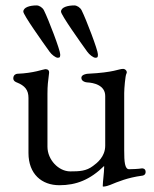

<svg xmlns="http://www.w3.org/2000/svg" viewBox="-20 -669 567 708"><path d="M302 -478C309 -468 324 -456 332 -456C341 -456 341 -460 341 -469C341 -484 298 -597 281 -631C276 -641 264 -649 254 -649C229 -649 205 -642 205 -626C205 -614 276 -514 302 -478ZM163 -478C170 -468 185 -456 193 -456C202 -456 202 -460 202 -469C202 -484 159 -597 142 -631C137 -641 125 -649 115 -649C90 -649 66 -642 66 -626C66 -614 137 -514 163 -478ZM434 -415C417 -415 402.9 -401.9 303 -397C299 -396.8 280 -394 280 -382C280 -368 298 -365 303 -365C323 -364 368 -356 368 -315V-132C368 -91 338 -68 323 -57C298 -38 273 -37 239 -37C196 -37 155 -80 155 -128V-323C155 -353 157 -369 161 -400C162 -410 156 -414 147 -414C141 -414 104 -399.2 44 -397C38.9 -396.8 29 -393 29 -380C29 -370 39 -366 42 -365C72 -353 85 -337 85 -308V-105C85 -27 134 14 199 14C261 14 312 -6 364 -57V-51C364 -34 359 2 359 15C359 18 358 19 362 19C368 19 382 15 386 13C415 1 451 -14 503 -21C508 -21 517 -24 517 -35C517 -47 507 -49 502 -48C492 -46 466 -45 456 -45C440 -45 438 -73 438 -114V-326C438 -342 442 -390 446 -397C451 -405 443 -415 434 -415Z"/></svg>

Font: EB Garamond 12
Style: Regular
Weight: 400
Version: Version 0.016+